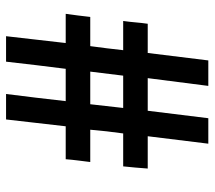

<svg xmlns="http://www.w3.org/2000/svg" viewBox="-56 -634 691 618"><g transform="rotate(90 289.0 -325.5)"><path d="M257 -651H175L151 -456H57C53 -430 52 -403 48 -377H142C138 -342 134 -306 129 -271H35C32 -245 29 -219 25 -192H119C112 -128 104 -64 97 0H179C186 -64 194 -128 202 -192H306C299 -128 291 -64 283 0H365C372 -64 380 -128 387 -192H493C495 -219 499 -245 502 -271H398C401 -306 405 -342 410 -377H516C519 -403 521 -430 523 -456H419L443 -651H361L337 -456H232C241 -522 248 -585 257 -651ZM224 -377H328L316 -271H211Z"/></g></svg>

Font: Hejaz
Style: Regular
Weight: 400
Designer: Bandar Raffah (Arabic) and Santiago Orozco (Latin)
Foundry: Caramella and Typemade
Version: Version 1.010;hotconv 1.0.109;makeotfexe 2.5.65596